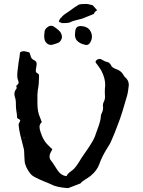

<svg xmlns="http://www.w3.org/2000/svg" viewBox="-20 -962 730 982"><path d="M76.2 -388.7 76.7 -387.2 78.1 -388.7ZM103 -258.8 101.6 -258.3 100.6 -257.3 103.5 -255.4 104.5 -257.3ZM182.1 -313Q182.1 -307.1 183.6 -299.8L187.5 -286.6Q199.2 -248 219.7 -226.1L233.4 -212.4L247.6 -198.7L242.2 -188L236.8 -177.7Q233.4 -168.9 233.4 -161.1Q233.4 -149.9 240.7 -141.1Q248.5 -131.3 258.8 -115.2L267.1 -102.1L275.9 -88.9Q293.9 -63.5 320.3 -61Q325.2 -74.2 345.7 -87.9Q358.9 -97.2 369.1 -111.3Q375 -119.1 383.8 -132.8L397.5 -155.3L415.5 -181.2L433.1 -207L444.3 -224.6L455.1 -242.2Q466.3 -262.7 470.7 -279.3L478.5 -300.8L486.3 -322.8Q495.1 -348.6 495.6 -367.2Q495.6 -374 500.5 -383.8Q507.3 -397 507.3 -410.6Q507.3 -413.6 506.8 -417Q506.3 -419.4 506.3 -422.4Q506.3 -434.1 513.7 -447.8Q517.1 -455.1 517.1 -467.3Q517.1 -471.7 516.6 -476.1L516.1 -492.2V-498Q516.1 -503.4 516.6 -507.8Q518.1 -517.6 518.1 -527.8Q518.1 -561.5 499.5 -598.1Q496.6 -605 489.3 -614.7L478 -630.9L471.2 -639.6Q468.8 -643.1 468.8 -646Q468.8 -650.9 474.6 -655.3Q479 -659.2 485.8 -660.2Q487.8 -660.6 489.3 -660.6Q494.6 -660.6 498.5 -658.2Q516.1 -647 531.2 -644Q536.1 -643.1 540.5 -638.2Q544.9 -634.3 546.9 -629.4Q553.7 -615.2 573.2 -608.9Q599.6 -600.1 610.8 -579.6Q615.7 -570.8 620.1 -566.9Q638.7 -551.3 638.7 -528.3Q638.7 -524.9 638.2 -521.5L634.8 -496.1Q632.8 -481.4 629.4 -470.7L606.9 -394.5Q593.8 -351.6 580.6 -319.3L564.5 -277.3L546.4 -235.4Q543.9 -229 538.6 -220.7L529.8 -206.5Q501.5 -162.1 487.8 -122.1Q476.1 -89.8 443.8 -63Q439 -58.6 430.7 -53.2L416.5 -44.4Q398.9 -33.7 391.6 -23.9L330.6 -0.5L327.6 0H323.7Q269 -4.4 243.7 -18.1Q235.4 -22.5 225.1 -26.4L206.5 -33.7Q185.5 -42 156.2 -57.1Q142.6 -64.5 136.2 -72.8Q107.9 -108.9 106 -138.7L104.5 -163.1L103.5 -187.5Q103.5 -193.8 101.1 -203.1L97.2 -218.3L90.8 -244.1L84 -270.5Q76.7 -300.8 75.2 -323.2V-324.2Q75.2 -329.1 78.6 -335L81.5 -339.8L83.5 -345.2V-345.7Q83.5 -349.1 76.2 -353Q72.3 -355 70.3 -356.4Q67.4 -358.9 67.4 -361.8L66.4 -376L64.5 -389.6Q61.5 -407.7 61.5 -417.5L61 -441.9Q60.1 -455.6 56.2 -465.8Q53.7 -473.6 53.7 -481Q53.7 -495.1 62.5 -505.9Q65.4 -509.3 65.4 -513.2Q65.4 -516.1 63.5 -519V-522.5Q64.5 -524.9 65.4 -525.9Q75.2 -531.7 75.2 -540.5Q75.2 -544.9 72.8 -550.3Q68.4 -560.1 68.4 -572.8V-584.5L69.3 -595.7Q71.3 -615.7 75.2 -644L79.6 -668.9L82.5 -693.8Q91.3 -700.2 101.6 -700.2Q104 -700.2 106 -699.7Q110.8 -699.2 117.7 -697.3L130.9 -693.4L133.3 -685.5L136.2 -677.2Q139.2 -661.1 153.3 -654.8Q167.5 -648.9 167.5 -635.3Q167.5 -632.3 167 -629.4L163.1 -603V-600.1Q163.1 -590.3 172.9 -586.4Q175.8 -585 177.7 -582Q179.7 -579.6 179.7 -577.6V-576.7L178.7 -545.9Q178.2 -528.3 175.8 -515.6Q172.4 -499.5 171.4 -477.1V-432.6Q171.4 -389.2 185.5 -359.4L189.5 -348.6L193.8 -337.4Q182.1 -327.1 182.1 -313ZM442.9 -802.2Q450.2 -788.6 450.2 -774.9Q450.2 -759.8 441.4 -744.6Q434.1 -731.9 421.4 -731.9Q418.5 -731.9 415 -732.9Q387.7 -738.8 373 -754.9Q363.3 -766.6 363.3 -784.7V-786.1L363.8 -791L364.3 -795.4L364.7 -800.8Q366.7 -828.6 391.1 -828.6H394.5Q429.7 -826.7 442.9 -802.2ZM254.4 -826.7Q283.2 -807.6 291 -794.4Q296.9 -783.7 296.9 -773.4Q296.9 -758.3 282.2 -745.1L280.3 -744.6L277.8 -743.2L271.5 -740.7L262.7 -737.8L253.4 -734.9Q246.6 -732.4 240.7 -732.4Q228.5 -732.4 218.8 -741.2Q206.1 -752.4 206.1 -776.4V-779.8L208 -801.3Q209.5 -815.9 230 -827.6Q233.9 -830.1 240.2 -830.1H242.2Q250 -829.6 254.4 -826.7ZM285.6 -848.6Q282.2 -849.1 281.2 -852.5Q281.2 -855.5 281.7 -856.9L283.2 -857.9Q287.1 -869.1 294.4 -873Q300.3 -883.3 327.1 -899.9Q366.7 -929.2 382.8 -938Q391.1 -941.9 421.9 -941.9Q429.7 -941.9 454.1 -935.1Q457.5 -932.1 471.2 -916L476.6 -909.7Q471.7 -906.2 467 -902.3Q462.4 -898.4 462.4 -894.5Q462.4 -892.6 456.5 -889.2Q445.8 -884.8 400.4 -866.7Q351.1 -855 341.6 -849.6Q332 -844.2 317.9 -844.2L296.4 -843.8Q288.1 -848.6 285.6 -848.6Z"/></svg>

Font: Kurland
Style: Regular
Weight: 400
Designer: GGBot
Version: 0.22